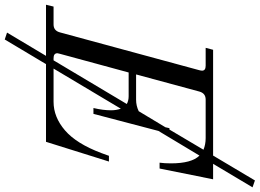

<svg xmlns="http://www.w3.org/2000/svg" viewBox="-174 -766 1106 818"><g transform="rotate(90 379.0 -357.0)"><path d="M138.2 175.8 108.9 166 208 0H-9.8L-2 -32.2H74.2Q100.6 -32.2 107.9 -59.1L269 -652.8Q271 -660.6 271 -665Q271 -680.2 250 -680.2H173.8L182.1 -711.9H632.8L738.8 -890.1L768.1 -879.9L668 -711.9H733.9L688 -483.9H663.1Q666 -504.9 666 -532.2Q666 -620.6 632.8 -653.8L527.8 -479L455.1 -202.1H430.2Q439.9 -243.2 439.9 -276.9Q439.9 -299.3 433.1 -318.8L262.2 -32.2H403.8Q468.8 -32.2 525.4 -80.8Q582 -129.4 622.1 -235.8L633.8 -268.1H658.2L574.2 0H243.2ZM512.2 -508.8 516.1 -525.9H522L607.9 -670.9Q585.4 -680.2 558.1 -680.2H394Q367.2 -680.2 359.9 -652.8L287.1 -383.8H395Q420.4 -383.8 443.8 -395ZM196.8 -48.8Q196.8 -32.2 217.8 -32.2H227.1L413.1 -344.2Q398.9 -352.1 379.9 -352.1H278.8L199.2 -59.1Q196.8 -49.3 196.8 -48.8Z"/></g></svg>

Font: Flanker Steampunk
Style: Italic
Weight: 400
Italic angle: -12°
Designer: Alexey Kryukov, Leonardo Di Lena
Foundry: Alexey Kryukov, Leonardo Di Lena
Version: 1.210